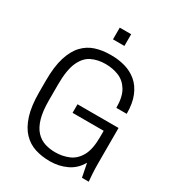

<svg xmlns="http://www.w3.org/2000/svg" viewBox="-204 -977 1008 1106"><g transform="rotate(30 300.0 -424.0)"><path d="M297 10Q245 10 200 -4.5Q155 -19 121 -54.5Q87 -90 67.5 -151Q48 -212 48 -306V-380Q48 -474 67 -535Q86 -596 119.5 -631.5Q153 -667 198 -681.5Q243 -696 296 -696H305Q352 -696 395.5 -683.5Q439 -671 473 -642.5Q507 -614 527 -566Q547 -518 547 -448H478Q478 -521 453 -562Q428 -603 387.5 -619.5Q347 -636 299 -636Q248 -636 207.5 -616.5Q167 -597 143.5 -545Q120 -493 120 -396V-291Q120 -218 134 -171Q148 -124 173 -97.5Q198 -71 230.5 -60.5Q263 -50 300 -50Q348 -50 389.5 -67.5Q431 -85 456 -129.5Q481 -174 481 -257V-297H274V-354H547V-122Q547 -82 549 -50.5Q551 -19 553 0H508L490 -90Q461 -38 410 -14Q359 10 301 10ZM264 -780V-858H340V-780Z"/></g></svg>

Font: Chivo Mono Medium ExtraLight
Style: Regular
Weight: 250
Monospace: yes
Version: Version 1.008